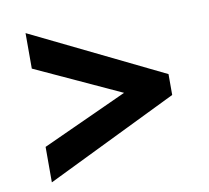

<svg xmlns="http://www.w3.org/2000/svg" viewBox="-66 -674 760 698"><g transform="rotate(-10 314.0 -324.5)"><path d="M71 -180 386 -324 71 -469V-600L557 -363V-286L71 -49Z"/></g></svg>

Font: Noto Sans Bengali ExtraBold
Style: Regular
Weight: 800
Designer: Jelle Bosma - Monotype Design Team
Foundry: Monotype Imaging Inc.
Version: Version 2.003; ttfautohint (v1.8.4.7-5d5b)